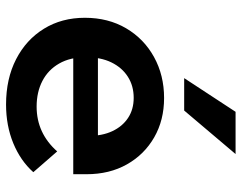

<svg xmlns="http://www.w3.org/2000/svg" viewBox="-104 -698 817 650"><g transform="rotate(90 305.0 -372.5)"><path d="M492.1 -157.1 562.4 -76.3Q524 -33.1 464.5 -8.5Q404.9 16 333.3 16Q246.1 16 180 -18Q113.9 -52 76.8 -112.2Q39.7 -172.4 39.7 -250.9Q39.7 -329.9 75.3 -390.5Q110.9 -451 172.7 -485Q234.4 -519 311.3 -519Q386.3 -519 444.6 -485.5Q502.8 -452 536 -393.1Q569.3 -334.2 569.3 -256.3V-250.3H439.5V-263.7Q439.5 -310.1 423.4 -344.1Q407.4 -378.1 378.6 -397.1Q349.9 -416.1 310.7 -416.1Q270.1 -416.1 239.2 -396.3Q208.2 -376.5 190.7 -340.5Q173.2 -304.4 173.2 -253.7Q173.2 -201.2 194.6 -163.8Q215.9 -126.5 253.6 -107Q291.3 -87.5 340.4 -87.5Q430.3 -87.5 492.1 -157.1ZM569.3 -211.5H125.5V-295H552.7L569.3 -255.7ZM501 -761 353.7 -587H244L358 -761Z"/></g></svg>

Font: Wix Madefor Display
Style: Regular
Weight: 400
Designer: Dalton Maag Ltd
Foundry: Dalton Maag Ltd
Version: Version 3.100